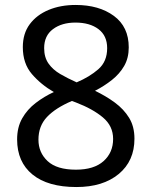

<svg xmlns="http://www.w3.org/2000/svg" viewBox="-20 -744 612 774"><path d="M285 -724Q379 -724 439 -680Q499 -636 499 -553Q499 -510 480.5 -478Q462 -446 431 -421.5Q400 -397 363 -378Q407 -357 443 -330.5Q479 -304 500.5 -269Q522 -234 522 -185Q522 -95 458.5 -42.5Q395 10 288 10Q173 10 111 -40.5Q49 -91 49 -182Q49 -231 69.5 -267Q90 -303 124 -329Q158 -355 197 -373Q145 -403 108.5 -445.5Q72 -488 72 -554Q72 -609 100 -646.5Q128 -684 176 -704Q224 -724 285 -724ZM284 -653Q229 -653 193.5 -626.5Q158 -600 158 -550Q158 -513 175.5 -488Q193 -463 223 -445.5Q253 -428 289 -412Q341 -434 376.5 -465Q412 -496 412 -550Q412 -600 377 -626.5Q342 -653 284 -653ZM135 -181Q135 -129 172 -94.5Q209 -60 286 -60Q359 -60 397.5 -94.5Q436 -129 436 -184Q436 -236 395 -270.5Q354 -305 286 -331L270 -337Q204 -309 169.5 -272.5Q135 -236 135 -181Z"/></svg>

Font: Noto Serif Ottoman Siyaq
Style: Regular
Weight: 400
Designer: Sérgio Martins
Version: Version 1.005; ttfautohint (v1.8.4.7-5d5b)